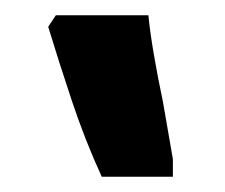

<svg xmlns="http://www.w3.org/2000/svg" viewBox="-20 -834 294 251"><path d="M206 -603H113Q91 -651 74 -702Q57 -753 43 -799L53 -814H174Q176 -793 181 -763.5Q186 -734 193 -701L206 -626Z"/></svg>

Font: Noto Serif Armenian ExtraBold
Style: Regular
Weight: 800
Version: Version 2.007